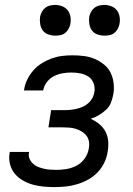

<svg xmlns="http://www.w3.org/2000/svg" viewBox="-20 -753 540 781"><path d="M203 8Q180 8 157.5 6Q135 4 113.5 -2Q92 -8 73 -19Q54 -30 40.5 -46Q27 -62 21 -84Q15 -106 19 -129L20 -135H98V-132Q95 -119 100 -107.5Q105 -96 114 -87.5Q123 -79 134 -74.5Q145 -70 157.5 -67Q170 -64 183 -63Q196 -62 210 -62Q230 -62 251 -65.5Q272 -69 292 -79.5Q312 -90 325 -109Q338 -128 341 -148Q344 -162 342 -176Q340 -190 332 -200.5Q324 -211 312.5 -218Q301 -225 288 -229Q275 -233 261 -234Q247 -235 233 -235H177L188 -305H244Q256 -305 269 -306.5Q282 -308 294 -311Q306 -314 318 -319.5Q330 -325 340 -334Q350 -343 356 -354.5Q362 -366 364 -379Q367 -397 360.5 -414.5Q354 -432 339.5 -441.5Q325 -451 307 -454.5Q289 -458 270 -458Q253 -458 235 -455Q217 -452 200 -443.5Q183 -435 171 -419.5Q159 -404 156 -386L155 -385H77L78 -388Q81 -409 91 -429.5Q101 -450 116 -467Q131 -484 150.5 -496Q170 -508 191 -515.5Q212 -523 233 -525.5Q254 -528 275 -528Q299 -528 322 -525Q345 -522 365 -513.5Q385 -505 402.5 -491Q420 -477 429.5 -458Q439 -439 442 -416Q445 -393 441 -370Q438 -353 431.5 -336Q425 -319 411.5 -306.5Q398 -294 382 -284.5Q366 -275 349 -270Q368 -261 383.5 -248.5Q399 -236 408.5 -218.5Q418 -201 420 -179.5Q422 -158 418 -137Q415 -114 404.5 -92Q394 -70 377.5 -52.5Q361 -35 339.5 -23Q318 -11 295 -4Q272 3 249 5.5Q226 8 203 8ZM404 -608Q390 -608 376 -613Q362 -618 354 -629Q346 -640 343.5 -655Q341 -670 343 -685Q345 -695 350.5 -705Q356 -715 364.5 -721.5Q373 -728 383.5 -730.5Q394 -733 405 -733Q419 -733 433 -727.5Q447 -722 455.5 -711Q464 -700 466.5 -685Q469 -670 466 -655Q464 -645 458.5 -635Q453 -625 444.5 -618.5Q436 -612 425.5 -610Q415 -608 404 -608ZM204 -608Q190 -608 176 -613Q162 -618 154 -629Q146 -640 143.5 -655Q141 -670 143 -685Q145 -695 150.5 -705Q156 -715 164.5 -721.5Q173 -728 183.5 -730.5Q194 -733 205 -733Q219 -733 233 -727.5Q247 -722 255.5 -711Q264 -700 266.5 -685Q269 -670 266 -655Q264 -645 258.5 -635Q253 -625 244.5 -618.5Q236 -612 225.5 -610Q215 -608 204 -608Z"/></svg>

Font: Iosevka Term Oblique
Style: Regular
Weight: 400
Italic angle: -9°
Monospace: yes
Designer: Belleve Invis
Foundry: Belleve Invis
Version: Version 31.4.0